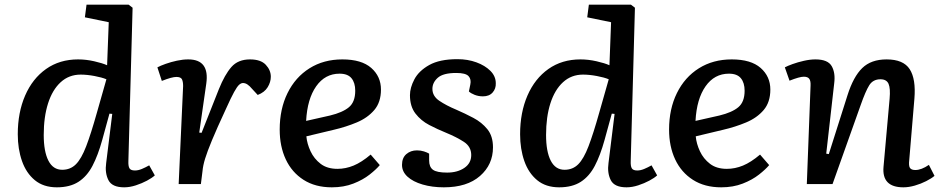

<svg xmlns="http://www.w3.org/2000/svg" viewBox="-20 -787 4034 821"><path d="M529 -99Q528 -77 533.5 -67.5Q539 -58 557 -58Q571 -58 586.5 -64.5Q602 -71 618 -80L642 -37Q630 -26 608.5 -14.5Q587 -3 561 5.5Q535 14 511 14Q459 14 443.5 -17Q428 -48 434 -90L460 -300L448 -301L417 -188Q399 -123 375.5 -78Q352 -33 315.5 -9.5Q279 14 223 14Q166 14 129 -16.5Q92 -47 74 -98.5Q56 -150 56 -213Q56 -306 87.5 -378.5Q119 -451 177 -492Q235 -533 314 -533Q348 -533 383 -525Q418 -517 438 -508L445 -692L343 -713L350 -767H530L547 -754ZM246 -61Q281 -61 304.5 -84.5Q328 -108 348.5 -161.5Q369 -215 394 -304L435 -448Q416 -456 384 -462Q352 -468 325 -468Q275 -468 239.5 -435.5Q204 -403 185.5 -345Q167 -287 167 -210Q167 -139 187 -100Q207 -61 246 -61Z M763 -419Q763 -438 758 -448Q753 -458 734 -458Q715 -458 672 -441L653 -499Q666 -506 688.5 -514Q711 -522 736.5 -527.5Q762 -533 785 -533Q877 -533 862 -429L832 -220L842 -219L916 -406Q941 -468 969.5 -500.5Q998 -533 1049 -533Q1095 -533 1116.5 -510Q1138 -487 1138 -459Q1138 -436 1124.5 -414Q1111 -392 1082 -381L1057 -408Q1048 -419 1038.5 -425.5Q1029 -432 1019 -432Q1011 -432 1002.5 -424.5Q994 -417 981 -393.5Q968 -370 946 -321Q907 -237 886.5 -187.5Q866 -138 857 -108.5Q848 -79 846 -56L839 0H744Z M1444 -533Q1526 -533 1567.5 -496.5Q1609 -460 1609 -404Q1609 -350 1580.5 -316.5Q1552 -283 1505.5 -263.5Q1459 -244 1407 -232L1290 -204Q1293 -172 1308 -140Q1323 -108 1351 -86.5Q1379 -65 1423 -65Q1458 -65 1492 -79Q1526 -93 1565 -126L1604 -81Q1589 -63 1560.5 -40.5Q1532 -18 1491 -2Q1450 14 1399 14Q1328 14 1278 -18Q1228 -50 1202 -105.5Q1176 -161 1176 -233Q1176 -321 1209.5 -389Q1243 -457 1303.5 -495Q1364 -533 1444 -533ZM1499 -399Q1499 -433 1483 -452.5Q1467 -472 1432 -472Q1370 -472 1332 -418Q1294 -364 1289 -270L1391 -293Q1445 -306 1472 -328.5Q1499 -351 1499 -399Z M1892 -49Q1936 -49 1965.5 -69Q1995 -89 1995 -124Q1995 -160 1963.5 -180.5Q1932 -201 1888 -219Q1851 -234 1815.5 -252.5Q1780 -271 1756.5 -301.5Q1733 -332 1733 -380Q1733 -412 1752 -448Q1771 -484 1815.5 -509Q1860 -534 1936 -534Q1980 -534 2017 -520.5Q2054 -507 2077 -484Q2100 -461 2100 -431Q2101 -408 2086.5 -391.5Q2072 -375 2045 -375Q2026 -375 2009.5 -381.5Q1993 -388 1985 -396L1991 -425Q1996 -448 1983.5 -461.5Q1971 -475 1931 -475Q1875 -475 1852 -454.5Q1829 -434 1829 -407Q1829 -376 1858.5 -356Q1888 -336 1931 -318Q1968 -302 2004 -283Q2040 -264 2064 -234.5Q2088 -205 2088 -157Q2088 -83 2032.5 -34.5Q1977 14 1878 14Q1828 14 1787 2Q1746 -10 1722.5 -31.5Q1699 -53 1699 -82Q1699 -112 1717.5 -128Q1736 -144 1763 -144Q1779 -144 1793 -139.5Q1807 -135 1815 -130V-101Q1815 -73 1831.5 -61Q1848 -49 1892 -49Z M2677 -99Q2676 -77 2681.5 -67.5Q2687 -58 2705 -58Q2719 -58 2734.5 -64.5Q2750 -71 2766 -80L2790 -37Q2778 -26 2756.5 -14.5Q2735 -3 2709 5.5Q2683 14 2659 14Q2607 14 2591.5 -17Q2576 -48 2582 -90L2608 -300L2596 -301L2565 -188Q2547 -123 2523.5 -78Q2500 -33 2463.5 -9.5Q2427 14 2371 14Q2314 14 2277 -16.5Q2240 -47 2222 -98.5Q2204 -150 2204 -213Q2204 -306 2235.5 -378.5Q2267 -451 2325 -492Q2383 -533 2462 -533Q2496 -533 2531 -525Q2566 -517 2586 -508L2593 -692L2491 -713L2498 -767H2678L2695 -754ZM2394 -61Q2429 -61 2452.5 -84.5Q2476 -108 2496.5 -161.5Q2517 -215 2542 -304L2583 -448Q2564 -456 2532 -462Q2500 -468 2473 -468Q2423 -468 2387.5 -435.5Q2352 -403 2333.5 -345Q2315 -287 2315 -210Q2315 -139 2335 -100Q2355 -61 2394 -61Z M3109 -533Q3191 -533 3232.5 -496.5Q3274 -460 3274 -404Q3274 -350 3245.5 -316.5Q3217 -283 3170.5 -263.5Q3124 -244 3072 -232L2955 -204Q2958 -172 2973 -140Q2988 -108 3016 -86.5Q3044 -65 3088 -65Q3123 -65 3157 -79Q3191 -93 3230 -126L3269 -81Q3254 -63 3225.5 -40.5Q3197 -18 3156 -2Q3115 14 3064 14Q2993 14 2943 -18Q2893 -50 2867 -105.5Q2841 -161 2841 -233Q2841 -321 2874.5 -389Q2908 -457 2968.5 -495Q3029 -533 3109 -533ZM3164 -399Q3164 -433 3148 -452.5Q3132 -472 3097 -472Q3035 -472 2997 -418Q2959 -364 2954 -270L3056 -293Q3110 -306 3137 -328.5Q3164 -351 3164 -399Z M3976 -35Q3963 -24 3940.5 -12.5Q3918 -1 3892 6.5Q3866 14 3843 14Q3750 14 3758 -74L3784 -365Q3788 -409 3779.5 -428.5Q3771 -448 3745 -448Q3713 -448 3697 -422.5Q3681 -397 3660 -337L3540 0H3430L3446 -421Q3447 -441 3440.5 -450Q3434 -459 3417 -459Q3399 -459 3356 -442L3336 -499Q3347 -505 3369 -513Q3391 -521 3417.5 -527Q3444 -533 3467 -533Q3520 -533 3536.5 -504Q3553 -475 3547 -430L3513 -130L3524 -128L3604 -380Q3629 -459 3667 -496Q3705 -533 3771 -533Q3843 -533 3870 -491Q3897 -449 3890 -365L3868 -103Q3865 -78 3871 -69Q3877 -60 3894 -60Q3920 -60 3952 -82Z"/></svg>

Font: Literata 7pt Medium
Style: Italic
Weight: 500
Italic angle: -2°
Designer: Latin by Veronika Burian and Jose Scaglione. Greek by Irene Vlachou. Cyrillic by Vera Evstafieva
Foundry: TypeTogether
Version: Version 3.002